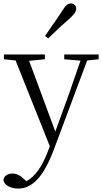

<svg xmlns="http://www.w3.org/2000/svg" viewBox="-31 -830 597 1121"><path d="M269 -674Q306 -726 333 -768Q347 -791 358.5 -800.5Q370 -810 383 -810Q395 -810 404.5 -801.5Q414 -793 414 -779Q414 -767 405.5 -754.5Q397 -742 376 -722Q333 -686 267 -622L250 -606L232 -620ZM545 -512V-484L478 -477L282 47Q238 163 187.5 217Q137 271 76 271Q43 271 17.5 257.5Q-8 244 -11 220Q-8 202 7 192.5Q22 183 43 183Q77 183 112 218L123 228Q197 188 246 60L260 24L60 -477L-8 -484V-512H231V-484L139 -475L292 -62L368 -271L439 -476L344 -484V-512Z"/></svg>

Font: GL-CurulMinamoto Light
Style: Regular
Weight: 300
Designer: Eunice (kana); Ryoko NISHIZUKA 西塚涼子 (ideographs); Frank Grießhammer (Latin, Greek & Cyrillic); Wenlong ZHANG
Foundry: Gutenberg Labo; Adobe
Version: Version 1.002